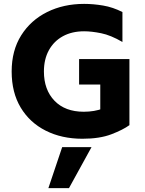

<svg xmlns="http://www.w3.org/2000/svg" viewBox="-20 -706 746 988"><path d="M610 -490V-644Q561 -669 510.5 -677.5Q460 -686 413 -686Q307 -686 222.5 -644Q138 -602 89 -524Q40 -446 40 -338Q40 -230 86.5 -152.5Q133 -75 215.5 -33.5Q298 8 404 8Q493 8 553 -15Q613 -38 646 -62V-235Q625 -214 590.5 -189.5Q556 -165 511 -148Q466 -131 411 -131Q315 -131 260.5 -187.5Q206 -244 206 -338Q206 -401 231.5 -447.5Q257 -494 303.5 -519.5Q350 -545 413 -545Q451 -545 500.5 -535Q550 -525 610 -490ZM496 -402V-37L646 -77V-402ZM387 -402V-271H646V-402ZM229 262 300 51H451L335 262Z"/></svg>

Font: Hind Variable Light
Style: Regular
Weight: 300
Designer: Manushi Parikh, Satya Rajpurohit
Foundry: Indian Type Foundry
Version: Version 3.000